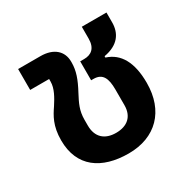

<svg xmlns="http://www.w3.org/2000/svg" viewBox="-136 -702 835 843"><g transform="rotate(-30 281.5 -280.5)"><path d="M284 12C421 12 507 -75 507 -217C507 -321 472 -383 405 -404V-411C479 -424 508 -468 508 -523V-573H383V-513C383 -464 357 -445 321 -445H301V-349H313C359 -349 373 -317 373 -261V-181C373 -125 339 -94 281 -94C224 -94 189 -125 189 -184V-213C189 -260 204 -289 225 -329C253 -381 266 -418 266 -459V-464C266 -517 228 -552 161 -552H48V-446H144V-433C144 -398 123 -363 103 -332C80 -298 55 -260 55 -186C55 -52 147 12 284 12Z"/></g></svg>

Font: IBM Plex Thai SemiBold
Style: Regular
Weight: 600
Designer: Mike Abbink, Paul van der Laan, Pieter van Rosmalen, Ben Mitchell, Mark Frömberg
Foundry: Bold Monday
Version: Version 1.0